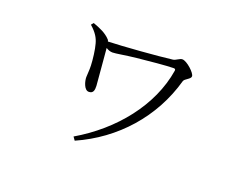

<svg xmlns="http://www.w3.org/2000/svg" viewBox="-91 -692 1183 920"><g transform="rotate(20 500.0 -231.5)"><path d="M247 -512 237 -500C269 -472 282 -449 289 -423C297 -396 303 -345 304 -316C305 -290 302 -274 302 -256C302 -236 313 -194 337 -194C360 -194 363 -212 362 -234C360 -267 349 -378 346 -421C357 -414 368 -410 379 -410C397 -410 441 -419 498 -425C553 -431 650 -440 681 -440C688 -440 691 -437 690 -430C660 -243 523 -74 342 32L354 49C544 -35 687 -195 743 -396C747 -410 777 -418 777 -433C777 -450 729 -494 706 -494C693 -494 678 -479 664 -477C593 -468 413 -454 341 -452C341 -455 339 -458 337 -461C314 -486 283 -499 247 -512Z"/></g></svg>

Font: Kiri Minchoo Light
Style: Regular
Weight: 300
Designer: Ryoko NISHIZUKA 西塚涼子 (kana & ideographs); Frank Grießhammer (Latin, Greek & Cyrillic);
akenotsuki.com/eyeben/fonts/ (U+
Foundry: Adobe
akenotsuki.com/eyeben/fonts/
Version: Version 4.002;hotconv 1.0.119;makeotfexe 2.5.65604